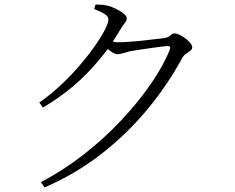

<svg xmlns="http://www.w3.org/2000/svg" viewBox="-20 -787 1040 850"><path d="M154 -333Q200 -365 245 -406.5Q290 -448 328.5 -492.5Q367 -537 396.5 -578.5Q426 -620 443 -652.5Q460 -685 460 -702Q460 -715 441.5 -726Q423 -737 397 -747L403 -767Q416 -767 430.5 -766Q445 -765 461 -761Q477 -756 496 -746.5Q515 -737 528 -726.5Q541 -716 541 -707Q541 -695 532 -684.5Q523 -674 512 -655Q496 -628 479 -602Q480 -602 482 -602Q493 -600 502 -600Q521 -600 551.5 -602Q582 -604 613.5 -607.5Q645 -611 670 -614Q695 -617 705 -618Q727 -622 734.5 -630.5Q742 -639 754 -639Q762 -639 775.5 -632.5Q789 -626 801.5 -616.5Q814 -607 822.5 -596.5Q831 -586 831 -577Q831 -569 822.5 -562.5Q814 -556 803.5 -549Q793 -542 786 -529Q719 -406 628.5 -298Q538 -190 425.5 -103Q313 -16 177 43L161 19Q258 -31 348 -101Q438 -171 514 -251.5Q590 -332 646.5 -413.5Q703 -495 732 -568Q735 -577 732 -580Q730 -583 724 -583Q716 -583 694.5 -580.5Q673 -578 646 -574Q619 -570 594.5 -566.5Q570 -563 555 -560Q539 -556 524.5 -551.5Q510 -547 500 -547Q489 -547 473 -558Q466 -564 457 -570Q438 -545 418 -521Q366 -458 304 -405.5Q242 -353 170 -311Z"/></svg>

Font: Early Summer Mincho Light
Style: Regular
Weight: 300
Designer: GuiWonder
Version: Version 1.002